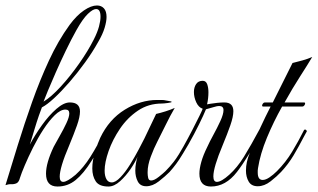

<svg xmlns="http://www.w3.org/2000/svg" viewBox="-20 -676 1160 701"><path d="M190 5Q148 5 148 -42Q148 -81 176 -140Q185 -157 198.5 -180.5Q212 -204 222.5 -226.5Q233 -249 233 -262Q233 -276 219 -276Q201 -276 180 -255.5Q159 -235 138.5 -203.5Q118 -172 100.5 -137Q83 -102 70.5 -72.5Q58 -43 53 -27Q49 -11 40.5 -7Q32 -3 21.5 -3.5Q11 -4 0 0Q21 -69 45 -146.5Q69 -224 97 -303Q125 -382 158.5 -454.5Q192 -527 234 -585Q260 -620 286.5 -638Q313 -656 334 -656Q350 -656 359.5 -645.5Q369 -635 369 -614Q369 -598 362 -574.5Q355 -551 338 -522Q318 -486 290.5 -448Q263 -410 233.5 -376Q204 -342 177.5 -317.5Q151 -293 133 -284Q130 -277 122 -254Q114 -231 105.5 -202.5Q97 -174 89 -148Q108 -184 133.5 -219.5Q159 -255 186 -278.5Q213 -302 235 -302Q272 -302 272 -269Q272 -249 261 -218Q250 -187 233 -146Q215 -104 206.5 -75.5Q198 -47 198 -31Q198 -12 211 -12Q225 -12 256 -38Q285 -64 310 -103.5Q335 -143 370 -211Q372 -213 373 -213Q376 -213 379.5 -210Q383 -207 381 -205Q344 -136 314.5 -89Q285 -42 256 -18.5Q227 5 190 5ZM139 -305Q167 -322 201.5 -359.5Q236 -397 269 -444Q302 -491 323 -533Q336 -559 341.5 -579.5Q347 -600 347 -615Q347 -643 331 -643Q319 -643 300.5 -625Q282 -607 259 -566Q240 -532 220.5 -491.5Q201 -451 184 -412.5Q167 -374 155 -345Q143 -316 139 -305Z M376 5Q342 5 329.5 -14Q317 -33 317 -61Q317 -90 327 -122Q337 -154 346 -173Q378 -240 435.5 -275.5Q493 -311 554 -311Q562 -311 570.5 -311Q579 -311 587 -309Q607 -306 607 -304Q607 -302 592.5 -300Q578 -298 571 -298Q522 -298 483.5 -272Q445 -246 418 -206Q391 -166 376.5 -124.5Q362 -83 362 -53Q362 -34 368.5 -22Q375 -10 388 -10Q402 -10 420 -29Q438 -48 455 -75.5Q472 -103 486 -129.5Q500 -156 507 -170L550 -260Q567 -264 584.5 -269.5Q602 -275 618 -282Q601 -253 585.5 -221Q570 -189 554 -158Q542 -135 530.5 -104Q519 -73 519 -48V-44Q519 -36 521 -26.5Q523 -17 532 -17Q543 -17 560 -30.5Q577 -44 584 -51Q616 -83 639.5 -122Q663 -161 683 -201Q685 -203 686 -203Q694 -203 692 -195Q692 -195 687.5 -186Q683 -177 682 -176Q663 -141 644 -109Q625 -77 599 -48Q583 -32 560 -14Q537 4 514 4Q492 4 483 -13.5Q474 -31 474 -53Q474 -67 476.5 -80.5Q479 -94 482 -104Q475 -86 457.5 -60Q440 -34 418.5 -14.5Q397 5 376 5Z M750 5Q708 5 708 -42Q708 -60 715 -85Q722 -110 737 -140Q745 -158 759 -183.5Q773 -209 784.5 -234Q796 -259 796 -274Q796 -289 780 -289Q773 -289 762 -285.5Q751 -282 732 -277Q724 -257 706.5 -221.5Q689 -186 668 -149Q647 -112 628 -85Q628 -85 627.5 -84.5Q627 -84 625 -84Q623 -84 619.5 -85.5Q616 -87 617 -88Q633 -111 650 -141.5Q667 -172 682.5 -202Q698 -232 708.5 -253.5Q719 -275 720 -279Q705 -284 696.5 -302.5Q688 -321 688 -340Q688 -357 696 -369Q704 -381 720 -381Q732 -381 736.5 -368.5Q741 -356 741 -339Q741 -317 736 -295Q736 -295 747 -297Q758 -299 773 -300.5Q788 -302 799 -302Q832 -302 832 -270Q832 -250 821 -218.5Q810 -187 793 -146Q759 -65 759 -32Q759 -12 772 -12Q788 -12 817 -38Q846 -64 870.5 -103.5Q895 -143 931 -210Q932 -212 934 -212Q937 -212 939.5 -209.5Q942 -207 941 -205Q886 -101 845 -48Q804 5 750 5Z M921 4Q898 4 888 -13Q878 -30 878 -53Q878 -84 891 -115Q912 -170 930.5 -210Q949 -250 968 -287H941Q937 -287 937 -291Q937 -294 940 -298Q943 -302 947 -302H976L1048 -446Q1065 -450 1084.5 -455.5Q1104 -461 1120 -468Q1104 -441 1076 -397.5Q1048 -354 1019 -302H1090Q1094 -302 1094 -298Q1094 -295 1091 -291Q1088 -287 1084 -287H1010Q979 -232 954.5 -173Q930 -114 922 -62Q921 -58 921 -53.5Q921 -49 921 -46Q921 -19 939 -19Q950 -19 964 -28.5Q978 -38 991 -51Q1023 -83 1046.5 -122Q1070 -161 1090 -201Q1092 -203 1093 -203Q1100 -203 1100 -195Q1099 -195 1094.5 -186Q1090 -177 1089 -176Q1071 -141 1052 -109Q1033 -77 1006 -48Q991 -32 968 -14Q945 4 921 4Z"/></svg>

Font: Mea Culpa
Style: Regular
Weight: 400
Designer: Robert E. Leuschke
Foundry: Robert E. Leuschke
Version: Version 1.010; ttfautohint (v1.8.3)